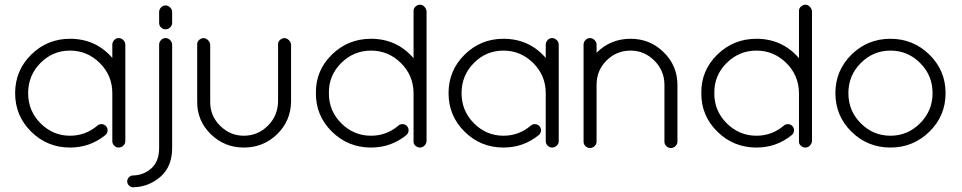

<svg xmlns="http://www.w3.org/2000/svg" viewBox="-20 -624 4069 812"><path d="M510 -27Q510 -16 501.5 -8Q493 0 482 0Q471 0 463 -8Q455 -16 455 -27V-230Q455 -305 402 -357.5Q349 -410 276 -410Q203 -410 151 -357.5Q99 -305 99 -230Q99 -155 151.5 -102.5Q204 -50 276 -50Q341 -50 391 -92Q398 -99 409 -99Q420 -99 427.5 -91.5Q435 -84 435 -73Q435 -62 427 -54Q362 0 276 0Q180 0 112 -67Q44 -134 44 -230Q44 -326 112 -393Q180 -460 276 -460Q385 -460 455 -379V-435Q455 -446 463 -454.5Q471 -463 482 -463Q493 -463 501.5 -454.5Q510 -446 510 -435Z M543 168Q533 168 525.5 160.5Q518 153 518 143Q518 133 525.5 125.5Q533 118 543 118Q588 117 620.5 87.5Q653 58 653 2V-435Q653 -446 661 -454.5Q669 -463 680 -463Q691 -463 699.5 -454.5Q708 -446 708 -435V2Q708 81 658 124Q608 167 543 168ZM653 -573Q653 -584 661 -592.5Q669 -601 680 -601Q691 -601 699.5 -592.5Q708 -584 708 -573V-527Q708 -516 699.5 -508Q691 -500 680 -500Q669 -500 661 -508Q653 -516 653 -527Z M1156 -435Q1155 -446 1163 -454Q1171 -462 1183 -463Q1194 -462 1202 -454Q1210 -446 1211 -435V-195Q1210 -113 1152 -56.5Q1094 0 1011 0Q929 0 871 -57Q813 -114 814 -195V-435Q813 -446 821 -454Q829 -462 841 -463Q852 -462 860 -454Q868 -446 869 -435V-195Q868 -135 910.5 -92.5Q953 -50 1011 -50Q1070 -50 1112.5 -92Q1155 -134 1156 -195Z M1784 -27Q1783 -16 1775 -8Q1767 0 1756 0Q1745 0 1736.5 -8Q1728 -16 1729 -27V-228V-231Q1728 -306 1675 -358Q1622 -410 1549 -410Q1476 -410 1423 -357.5Q1370 -305 1371 -231Q1370 -156 1423 -103Q1476 -50 1549 -50Q1614 -50 1664 -92Q1671 -99 1682 -99Q1693 -99 1700.5 -91.5Q1708 -84 1708 -73Q1708 -62 1700 -54Q1635 0 1549 0Q1452 0 1383.5 -67.5Q1315 -135 1316 -231Q1315 -326 1383.5 -393Q1452 -460 1549 -460Q1658 -460 1729 -378V-576Q1728 -587 1736.5 -595.5Q1745 -604 1756 -604Q1767 -604 1775 -595.5Q1783 -587 1784 -576Z M2343 -27Q2343 -16 2334.5 -8Q2326 0 2315 0Q2304 0 2296 -8Q2288 -16 2288 -27V-230Q2288 -305 2235 -357.5Q2182 -410 2109 -410Q2036 -410 1984 -357.5Q1932 -305 1932 -230Q1932 -155 1984.5 -102.5Q2037 -50 2109 -50Q2174 -50 2224 -92Q2231 -99 2242 -99Q2253 -99 2260.5 -91.5Q2268 -84 2268 -73Q2268 -62 2260 -54Q2195 0 2109 0Q2013 0 1945 -67Q1877 -134 1877 -230Q1877 -326 1945 -393Q2013 -460 2109 -460Q2218 -460 2288 -379V-435Q2288 -446 2296 -454.5Q2304 -463 2315 -463Q2326 -463 2334.5 -454.5Q2343 -446 2343 -435Z M2448 -435Q2448 -446 2456 -454.5Q2464 -463 2475 -463Q2486 -463 2494.5 -454.5Q2503 -446 2503 -435V-401Q2562 -460 2647 -460Q2729 -460 2787 -403Q2845 -346 2845 -265V-25Q2845 -14 2836.5 -6Q2828 2 2817 2Q2806 2 2798 -6Q2790 -14 2790 -25V-265Q2790 -325 2747.5 -367.5Q2705 -410 2647 -410Q2587 -410 2545 -368Q2503 -326 2503 -265V-25Q2503 -14 2494.5 -6Q2486 2 2475 2Q2464 2 2456 -6Q2448 -14 2448 -25Z M3414 -27Q3413 -16 3405 -8Q3397 0 3386 0Q3375 0 3366.5 -8Q3358 -16 3359 -27V-228V-231Q3358 -306 3305 -358Q3252 -410 3179 -410Q3106 -410 3053 -357.5Q3000 -305 3001 -231Q3000 -156 3053 -103Q3106 -50 3179 -50Q3244 -50 3294 -92Q3301 -99 3312 -99Q3323 -99 3330.5 -91.5Q3338 -84 3338 -73Q3338 -62 3330 -54Q3265 0 3179 0Q3082 0 3013.5 -67.5Q2945 -135 2946 -231Q2945 -326 3013.5 -393Q3082 -460 3179 -460Q3288 -460 3359 -378V-576Q3358 -587 3366.5 -595.5Q3375 -604 3386 -604Q3397 -604 3405 -595.5Q3413 -587 3414 -576Z M3924 -230Q3924 -305 3871.5 -357.5Q3819 -410 3746 -410Q3673 -410 3620.5 -357.5Q3568 -305 3568 -230Q3568 -155 3620.5 -102.5Q3673 -50 3746 -50Q3819 -50 3871.5 -103Q3924 -156 3924 -230ZM3746 0Q3649 0 3581 -67Q3513 -134 3513 -230Q3513 -326 3581 -393Q3649 -460 3746 -460Q3842 -460 3910.5 -393Q3979 -326 3979 -230Q3979 -134 3910.5 -67Q3842 0 3746 0Z"/></svg>

Font: RIT Ala
Style: Regular
Weight: 400
Designer: Radhakrishan VN, Aswathy J
Version: 1.0